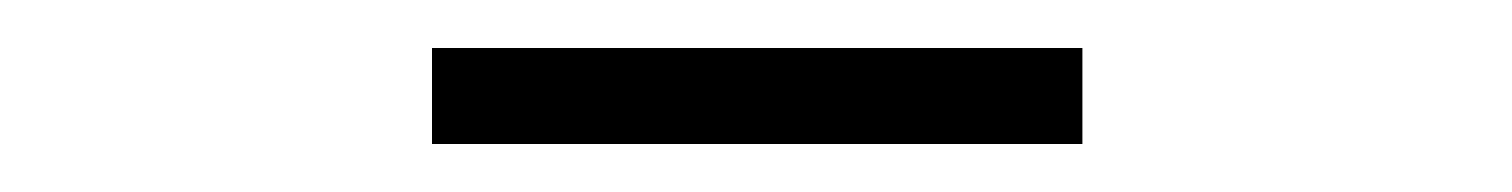

<svg xmlns="http://www.w3.org/2000/svg" viewBox="-20 -729 630 80"><path d="M160 -669V-709H431V-669Z"/></svg>

Font: Noto Sans KR ExtraLight
Style: Regular
Weight: 250
Designer: Ryoko NISHIZUKA  (kana, bopomofo & ideographs); Paul D. Hunt (Latin, Greek & Cyrillic); Sandoll Communications , Soo-you
Foundry: Adobe
Version: Version 2.004-H2;hotconv 1.0.118;makeotfexe 2.5.65603